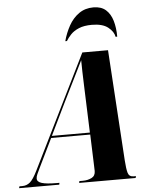

<svg xmlns="http://www.w3.org/2000/svg" viewBox="-119 -1007 831 1057"><g transform="rotate(-5 296.5 -478.0)"><path d="M-57 0 -54 -10H-38Q-14 -10 4.5 -25.5Q23 -41 46 -88L355 -714H497L536 -101Q539 -55 545.5 -32.5Q552 -10 577 -10H590L587 0H275L277 -10H296Q323 -10 344.5 -20.5Q366 -31 366 -58Q366 -63 365.5 -72Q365 -81 365 -89L359 -260H143L66 -102Q57 -83 50.5 -69Q44 -55 44 -44Q44 -26 70 -18Q96 -10 154 -10H167L165 0ZM233 -446 148 -271H358L351 -464Q350 -494 348.5 -533.5Q347 -573 346 -610.5Q345 -648 345 -672Q328 -636 297 -575Q266 -514 233 -446ZM267 -784Q279 -829 301 -868.5Q323 -908 357 -932Q391 -956 437 -956Q480 -956 505.5 -933.5Q531 -911 542.5 -872Q554 -833 554 -784H545Q540 -813 509.5 -837Q479 -861 420 -861Q377 -861 348.5 -849Q320 -837 303 -819Q286 -801 276 -784Z"/></g></svg>

Font: Noto Serif Display ExtraCondensed Black
Style: Italic
Weight: 900
Width: 2
Italic angle: -12°
Designer: Monotype Design Team
Foundry: Monotype Imaging Inc.
Version: Version 2.009